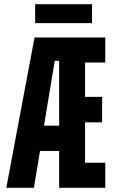

<svg xmlns="http://www.w3.org/2000/svg" viewBox="-20 -892 540 912"><path d="M417 -782V-872H147V-782ZM240 -603H261V-295H189ZM261 0H480V-119H384V-311H465V-432H384V-595H480V-714H144L10 0H141L170 -175H261Z"/></svg>

Font: Noto Sans Mono UI Condensed
Style: Bold
Weight: 700
Width: 3
Designer: Monotype Design team
Foundry: Monotype Imaging Inc.
Version: 1.000